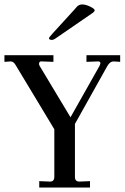

<svg xmlns="http://www.w3.org/2000/svg" viewBox="-25 -846 562 866"><path d="M209 -666Q196 -666 196 -674Q196 -677 214 -697L309 -801Q320 -814 323 -817Q326 -820 332 -823Q338 -826 345 -826Q362 -826 382 -816Q402 -806 402 -800Q402 -794 392 -787L229 -675Q217 -666 209 -666ZM365 -597H517V-567L487 -569Q471 -569 459 -548L313 -287V-48Q313 -27 333 -27L381 -29V0H152V-29L201 -27Q220 -27 220 -49V-263L47 -550Q37 -569 23 -569L-5 -567V-597H216V-567L163 -569Q153 -570 151.5 -561.5Q150 -553 156 -545L293 -317L424 -549Q434 -569 417 -569L365 -567Z"/></svg>

Font: Unna
Style: Regular
Weight: 400
Designer: Jorge de Buen U.
Foundry: Omnibus-Type
Version: Version 2.006;PS 002.006;hotconv 1.0.70;makeotf.lib2.5.58329